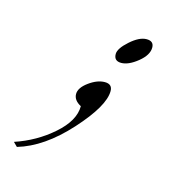

<svg xmlns="http://www.w3.org/2000/svg" viewBox="-117 -239 361 371"><g transform="rotate(15 64.0 -53.0)"><path d="M-54 80 -62 72Q-20 58 12.5 29.5Q45 1 45 -28Q30 -36 30 -48.5Q30 -61 46.5 -73Q63 -85 78 -85Q93 -85 93 -71Q93 -41 45 12Q-3 65 -54 80ZM84 -143Q84 -154 102 -170Q120 -186 134.5 -186Q149 -186 149 -173Q149 -158 131 -143.5Q113 -129 98.5 -129Q84 -129 84 -143Z"/></g></svg>

Font: Monsieur La Doulaise
Style: Regular
Weight: 400
Designer: Alejandro Paul
Foundry: Alejandro Paul
Version: Version 1.000